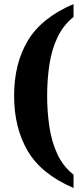

<svg xmlns="http://www.w3.org/2000/svg" viewBox="-20 -793 413 953"><path d="M345 140Q186 72 118 -43Q50 -158 50 -318Q50 -477 118 -591Q186 -705 345 -773V-709Q293 -667 264.5 -606Q236 -545 225 -471Q214 -397 214 -318Q214 -239 225 -164.5Q236 -90 264.5 -28.5Q293 33 345 74Z"/></svg>

Font: Noto Serif Hebrew Condensed ExtraBold
Style: Regular
Weight: 800
Width: 3
Designer: Monotype Design Team
Foundry: Monotype Imaging Inc.
Version: Version 2.004; ttfautohint (v1.8.4.7-5d5b)